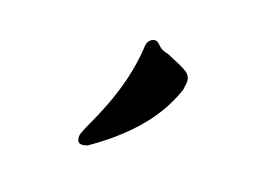

<svg xmlns="http://www.w3.org/2000/svg" viewBox="-33 -546 310 219"><g transform="rotate(10 122.0 -437.0)"><path d="M173 -474C164 -482 160 -483 153 -488C150 -491 143 -491 138 -499C136 -502 134 -503 132 -503C128 -503 123 -500 122 -493C109 -437 74 -396 69 -386C67 -383 66 -381 66 -378C66 -373 68 -371 73 -371C75 -371 77 -371 79 -372C137 -399 161 -429 174 -453C175 -457 177 -461 177 -465C177 -468 176 -471 173 -474Z"/></g></svg>

Font: Engagement
Style: Regular
Weight: 400
Designer: Astigmatic (AOETI)
Foundry: Astigmatic (AOETI)
Version: Version 1.000